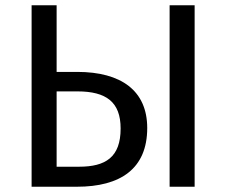

<svg xmlns="http://www.w3.org/2000/svg" viewBox="-20 -709 859 729"><path d="M195 -436V-689H100V0H272C437 0 539 -68 539 -223C539 -364 441 -436 273 -436ZM624 0H719V-689H624ZM195 -76V-362H274C383 -362 438 -322 438 -221C438 -112 381 -76 280 -76Z"/></svg>

Font: Fira Sans
Style: Regular
Weight: 400
Designer: Carrois Corporate & Edenspiekermann AG
Foundry: Carrois Corporate GbR & Edenspiekermann AG
Version: Version 4.203